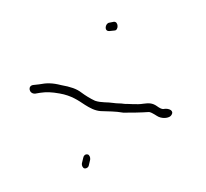

<svg xmlns="http://www.w3.org/2000/svg" viewBox="-58 -608 606 564"><g transform="rotate(10 245.5 -326.5)"><path d="M37 -322C21 -317 29 -294 47 -298L61 -303C79 -309 94 -311 118 -311C154 -311 176 -300 197 -291C212 -285 228 -279 246 -281C269 -284 287 -288 312 -288C335 -292 362 -297 386 -303H387C396 -303 411 -295 416 -294C432 -290 449 -297 452 -305C459 -320 442 -324 429 -320C422 -316 410 -322 406 -324C391 -331 381 -329 365 -324C348 -318 327 -317 311 -314H310C299 -314 289 -311 278 -311C262 -311 243 -305 224 -308C209 -312 194 -318 180 -325C165 -333 146 -336 118 -336C91 -338 75 -335 54 -327ZM218 -120C218 -114 223 -107 228 -107C234 -107 239 -112 239 -118L240 -135C240 -142 235 -149 230 -149C223 -149 219 -144 219 -137ZM225 -541C214 -537 214 -513 230 -517L244 -521C257 -523 252 -550 238 -546ZM365 -324C365 -324 364 -324 364 -324C364 -324 365 -324 365 -324Z"/></g></svg>

Font: Stray Cat
Style: LtCn
Weight: 300
Version: Version 1.0